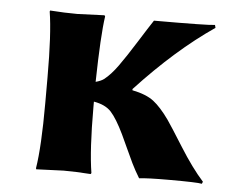

<svg xmlns="http://www.w3.org/2000/svg" viewBox="-40 -477 624 524"><g transform="rotate(5 272.5 -214.5)"><path d="M319.8 -238.3V-234.9Q358.4 -227.1 378.7 -211.4Q398.9 -195.8 421.9 -163.6Q432.6 -148.4 467.3 -93Q502 -37.6 533.2 -2.9L530.8 2.9Q518.6 0 441.9 0Q379.9 0 358.9 2.9Q346.7 -17.1 337.4 -36.1Q328.1 -55.2 317.6 -78.6Q307.1 -102.1 301.8 -112.8Q281.7 -154.3 265.6 -171.9Q249.5 -189.5 217.8 -194.8V-179.2Q217.8 -63 228 0L226.1 2.9Q186 0 151.9 0L77.1 2.9L76.2 0Q85.9 -60.1 85.9 -179.2V-248V-250Q85.9 -369.1 76.2 -429.2L77.1 -432.1Q117.2 -429.2 151.9 -429.2L226.1 -432.1L228 -429.2Q220.2 -376 217.8 -250V-249Q232.4 -252.9 240.2 -258.8Q258.3 -272.9 277.1 -299.1Q295.9 -325.2 322.5 -367.7Q349.1 -410.2 361.8 -429.2Q509.8 -429.2 528.8 -432.1L530.8 -424.3Q426.3 -353 319.8 -238.3Z"/></g></svg>

Font: Linux Biolinum O
Style: Bold
Weight: 700
Designer: Philipp H. Poll
Foundry: Philipp H. Poll
Version: Version 1.3.2